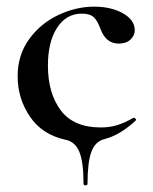

<svg xmlns="http://www.w3.org/2000/svg" viewBox="-20 -415 460 577"><path d="M177 5Q107 -10 70 -64.5Q33 -119 33 -186Q33 -249 67 -296.5Q101 -344 154.5 -369.5Q208 -395 263 -395Q314 -395 349.5 -375Q385 -355 385 -324Q385 -308 372 -296Q359 -284 337 -284Q298 -284 282 -328Q273 -353 261.5 -363.5Q250 -374 226 -374Q179 -374 151.5 -331.5Q124 -289 124 -218Q124 -135 162.5 -83.5Q201 -32 283 -32Q310 -32 332.5 -39Q355 -46 381 -61H382Q385 -61 387.5 -58Q390 -55 388 -53Q341 -9 294 3Q266 10 254.5 41.5Q243 73 243 137Q243 142 237 142Q231 142 231 137Q231 72 218.5 41.5Q206 11 177 5Z"/></svg>

Font: Cormorant Infant SemiBold
Style: Regular
Weight: 600
Designer: Christian Thalmann (Catharsis Fonts)
Foundry: Catharsis Fonts
Version: Version 4.000